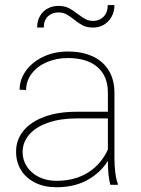

<svg xmlns="http://www.w3.org/2000/svg" viewBox="-20 -746 568 775"><path d="M44.9 0ZM455.6 -4.4V0H425.3Q415.5 -35.6 415.5 -96.7Q386.7 -49.8 334 -20Q281.2 9.8 207.5 9.8Q159.2 9.8 122.1 -8.5Q85 -26.9 64.9 -59.3Q44.9 -91.8 44.9 -133.8Q44.9 -181.2 74.2 -217.5Q103.5 -253.9 158.7 -274.4Q213.9 -294.9 289.1 -294.9H415.5V-372.1Q415.5 -438.5 373.5 -475.1Q331.5 -511.7 254.4 -511.7Q207 -511.7 168.5 -494.9Q129.9 -478 107.7 -448.5Q85.4 -418.9 85.4 -382.8L59.1 -383.8Q59.1 -424.8 84.5 -460.2Q109.9 -495.6 154.5 -516.8Q199.2 -538.1 254.4 -538.1Q310.1 -538.1 352.3 -519.3Q394.5 -500.5 418.2 -462.9Q441.9 -425.3 441.9 -371.1V-106.4Q441.9 -76.7 445.6 -48.3Q449.2 -20 455.6 -4.4ZM415.5 -142.6V-268.1H290.5Q223.6 -268.1 174.1 -250.7Q124.5 -233.4 97.9 -202.6Q71.3 -171.9 71.3 -131.8Q71.3 -100.1 88.6 -73.5Q106 -46.9 137.2 -31.5Q168.5 -16.1 207.5 -16.1Q282.2 -16.1 335.4 -49.6Q388.7 -83 415.5 -142.6ZM356 -634.8Q331.1 -634.8 314.7 -643.1Q298.3 -651.4 278.3 -667.5Q260.7 -681.6 247.3 -688.7Q233.9 -695.8 215.8 -695.8Q189.9 -695.8 173.3 -679.9Q156.7 -664.1 156.7 -634.8H129.9Q129.9 -661.1 141.1 -680.9Q152.3 -700.7 171.9 -711.4Q191.4 -722.2 215.8 -722.2Q239.7 -722.2 256.6 -713.9Q273.4 -705.6 293.9 -689.5Q312.5 -675.3 325.7 -668.5Q338.9 -661.6 356 -661.6Q381.3 -661.6 398.2 -678.7Q415 -695.8 415 -725.6H441.9Q441.9 -699.2 430.4 -678.5Q418.9 -657.7 399.4 -646.2Q379.9 -634.8 356 -634.8Z"/></svg>

Font: Heebo Thin
Style: Regular
Weight: 250
Designer: Oded Ezer
Foundry: Meir Sadan
Version: Version 2.001; ttfautohint (v1.5.14-ce02) -l 8 -r 50 -G 200 